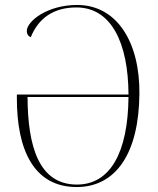

<svg xmlns="http://www.w3.org/2000/svg" viewBox="-20 -744 636 774"><path d="M289 10C448 10 540 -127 542 -366C544 -573 452 -724 291 -724C170 -724 88 -658 88 -619C88 -609 92 -599 104 -594C135 -670 195 -714 288 -714C429 -714 497 -571 498 -363H48V-347C48 -142 115 10 289 10ZM290 0C136 0 92 -155 91 -353H498C496 -130 425 0 290 0Z"/></svg>

Font: Noto Serif Display SemiCondensed ExtraLight
Style: Regular
Weight: 200
Width: 4
Designer: Monotype Design Team
Foundry: Monotype Imaging Inc.
Version: Version 2.009